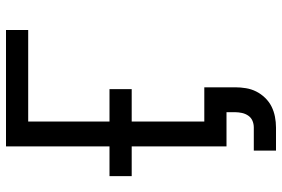

<svg xmlns="http://www.w3.org/2000/svg" viewBox="-170 -605 940 640"><g transform="rotate(-90 300.0 -285.0)"><path d="M118 165V91H195Q207 91 217.5 86.5Q228 82 234.5 72.5Q241 63 243.5 51.5Q246 40 246 29V0H132V-316H33V-390H132V-735H520V-661H215V-390H323V-316H215V-74H329V29Q329 47 326 65Q323 83 315 99Q307 115 294 128.5Q281 142 265 150Q249 158 231 161.5Q213 165 195 165Z"/></g></svg>

Font: Iosevka Curly Extended
Style: Regular
Weight: 400
Width: 7
Monospace: yes
Designer: Belleve Invis
Foundry: Belleve Invis
Version: Version 11.1.0; ttfautohint (v1.8.3)